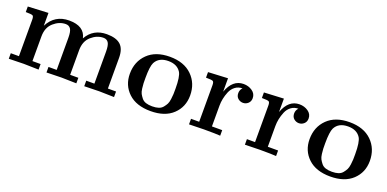

<svg xmlns="http://www.w3.org/2000/svg" viewBox="-12 -987 3076 1526"><g transform="rotate(20 1526.0 -223.5)"><path d="M44.9 0V-46.9H113.8V-356Q113.8 -383.8 103.3 -389.4Q92.8 -395 44.9 -395V-441.9L216.8 -450.2V-341.8Q272 -449.7 393.1 -450.2Q522 -450.2 543 -354Q597.2 -450.2 711.9 -450.2Q791 -450.2 828.6 -416Q866.2 -381.8 866.2 -306.2V-46.9H935.1V0Q851.1 -2.9 809.1 -2.9Q767.1 -2.9 683.1 0V-46.9H752V-316.9Q752 -372.1 738 -393.1Q724.1 -414.1 695.8 -414.1Q641.6 -414.1 594.2 -372.6Q546.9 -331.1 546.9 -255.9V-46.9H616.2V0Q532.2 -2.9 490.2 -2.9Q448.2 -2.9 363.8 0V-46.9H433.1V-316.9Q433.1 -372.1 418.9 -393.1Q404.8 -414.1 377 -414.1Q322.8 -414.1 275.4 -372.6Q228 -331.1 228 -255.9V-46.9H296.9V0Q212.9 -2.9 170.9 -2.9Q128.9 -2.9 44.9 0Z M989.7 -217.8Q989.7 -320.8 1057.1 -387Q1124.5 -453.1 1244.6 -453.1Q1363.8 -453.1 1431.6 -387Q1499.5 -320.8 1499.5 -217.8Q1499.5 -120.6 1432.6 -57.4Q1365.7 5.9 1244.6 5.9Q1123.5 5.9 1056.6 -57.4Q989.7 -120.6 989.7 -217.8ZM1117.7 -229Q1117.7 -199.2 1118.2 -183.6Q1118.7 -168 1122.1 -140.4Q1125.5 -112.8 1133.5 -97.9Q1141.6 -83 1155 -65.9Q1168.5 -48.8 1190.9 -41.5Q1213.4 -34.2 1244.4 -34.2Q1275.4 -34.2 1297.9 -41.5Q1320.3 -48.8 1334 -65.9Q1347.7 -83 1355.5 -97.9Q1363.3 -112.8 1366.9 -140.4Q1370.6 -168 1371.1 -183.6Q1371.6 -199.2 1371.6 -229Q1371.6 -332 1350.6 -366.2Q1318.4 -417 1244.6 -417Q1164.6 -417 1134.3 -358.9Q1117.7 -325.2 1117.7 -229Z M1569.3 0V-46.9H1638.2V-356Q1638.2 -383.8 1627.7 -389.4Q1617.2 -395 1569.3 -395V-441.9L1735.4 -450.2V-336.9Q1776.4 -449.7 1868.2 -450.2Q1910.2 -450.2 1942.1 -428Q1974.1 -405.8 1974.1 -368.2Q1974.1 -340.3 1955.6 -323.7Q1937 -307.1 1913.1 -307.1Q1889.2 -307.1 1870.6 -323Q1852.1 -338.9 1852.1 -368.2Q1852.1 -395 1871.1 -414.1Q1835.9 -414.1 1810.1 -394.5Q1784.2 -375 1771.2 -343.5Q1758.3 -312 1752.2 -282Q1746.1 -252 1746.1 -222.2V-46.9H1833V0Q1796.9 -2.9 1695.3 -2.9Q1674.3 -2.9 1569.3 0Z M2042 0V-46.9H2110.8V-356Q2110.8 -383.8 2100.3 -389.4Q2089.8 -395 2042 -395V-441.9L2208 -450.2V-336.9Q2249 -449.7 2340.8 -450.2Q2382.8 -450.2 2414.8 -428Q2446.8 -405.8 2446.8 -368.2Q2446.8 -340.3 2428.2 -323.7Q2409.7 -307.1 2385.7 -307.1Q2361.8 -307.1 2343.3 -323Q2324.7 -338.9 2324.7 -368.2Q2324.7 -395 2343.8 -414.1Q2308.6 -414.1 2282.7 -394.5Q2256.8 -375 2243.9 -343.5Q2231 -312 2224.9 -282Q2218.8 -252 2218.8 -222.2V-46.9H2305.7V0Q2269.5 -2.9 2168 -2.9Q2147 -2.9 2042 0Z M2509.8 -217.8Q2509.8 -320.8 2577.1 -387Q2644.5 -453.1 2764.6 -453.1Q2883.8 -453.1 2951.7 -387Q3019.5 -320.8 3019.5 -217.8Q3019.5 -120.6 2952.6 -57.4Q2885.7 5.9 2764.6 5.9Q2643.6 5.9 2576.7 -57.4Q2509.8 -120.6 2509.8 -217.8ZM2637.7 -229Q2637.7 -199.2 2638.2 -183.6Q2638.7 -168 2642.1 -140.4Q2645.5 -112.8 2653.6 -97.9Q2661.6 -83 2675 -65.9Q2688.5 -48.8 2710.9 -41.5Q2733.4 -34.2 2764.4 -34.2Q2795.4 -34.2 2817.9 -41.5Q2840.3 -48.8 2854 -65.9Q2867.7 -83 2875.5 -97.9Q2883.3 -112.8 2887 -140.4Q2890.6 -168 2891.1 -183.6Q2891.6 -199.2 2891.6 -229Q2891.6 -332 2870.6 -366.2Q2838.4 -417 2764.6 -417Q2684.6 -417 2654.3 -358.9Q2637.7 -325.2 2637.7 -229Z"/></g></svg>

Font: CMU Serif
Style: Bold
Weight: 700
Version: Version 0.7.0